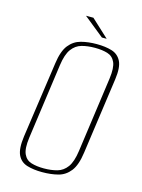

<svg xmlns="http://www.w3.org/2000/svg" viewBox="-111 -773 631 851"><g transform="rotate(15 205.0 -348.0)"><path d="M167 12Q128 12 98 3Q68 -6 54.5 -34Q41 -62 49 -120L99 -469Q107 -527 129 -554.5Q151 -582 183.5 -590.5Q216 -599 255 -599Q295 -599 324.5 -590Q354 -581 368 -553.5Q382 -526 374 -469L325 -120Q317 -61 295 -33Q273 -5 240.5 3.5Q208 12 167 12ZM170 -6Q204 -6 231 -13.5Q258 -21 276 -45.5Q294 -70 301 -121L349 -466Q356 -517 345 -541.5Q334 -566 309.5 -573.5Q285 -581 252 -581Q218 -581 191 -573.5Q164 -566 146 -541.5Q128 -517 121 -466L73 -121Q66 -70 77 -45.5Q88 -21 112.5 -13.5Q137 -6 170 -6ZM269 -633 176 -708H210L291 -633Z"/></g></svg>

Font: Alumni Sans SC Thin
Style: Italic
Weight: 100
Italic angle: -8°
Designer: Robert E. Leuschke
Foundry: Robert E. Leuschke
Version: Version 1.016